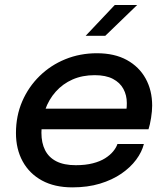

<svg xmlns="http://www.w3.org/2000/svg" viewBox="-20 -758 689 788"><path d="M101.5 -227.5 119 -312H510L494.5 -287Q497 -297.5 498.8 -307.8Q500.5 -318 500.5 -335Q500.5 -367 486.5 -393Q472.5 -419 443.5 -434.2Q414.5 -449.5 368.5 -449.5Q318 -449.5 277.8 -431.8Q237.5 -414 208.8 -381.8Q180 -349.5 165 -306.5Q150 -263.5 150 -213Q150 -171.5 165 -141.8Q180 -112 211.2 -96Q242.5 -80 291 -80Q331 -80 361 -87.8Q391 -95.5 411.5 -108.5Q432 -121.5 444.5 -136.8Q457 -152 462 -167H570.5Q562.5 -134.5 539 -102.8Q515.5 -71 478 -45.2Q440.5 -19.5 390 -4.2Q339.5 11 277 11Q204 11 152.2 -17.2Q100.5 -45.5 73 -95.8Q45.5 -146 45.5 -212Q45.5 -282.5 71.2 -342Q97 -401.5 142.5 -446Q188 -490.5 248.2 -515Q308.5 -539.5 378 -539.5Q450 -539.5 500.5 -511.8Q551 -484 577.8 -435.5Q604.5 -387 604.5 -324.5Q604.5 -302.5 600 -274Q595.5 -245.5 589.5 -227.5ZM331.5 -611 451 -737.5H543L412 -611Z"/></svg>

Font: Epilogue Medium
Style: Italic
Weight: 500
Italic angle: -12°
Designer: Tyler Finck
Foundry: Etcetera Type Co
Version: Version 2.112